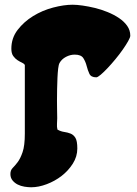

<svg xmlns="http://www.w3.org/2000/svg" viewBox="-20 -786 579 812"><path d="M112 6Q99 6 83.5 3.5Q68 1 55 -5.5Q42 -12 33 -23Q24 -34 24 -50Q24 -66 33.5 -75.5Q43 -85 54.5 -100Q66 -115 75.5 -142.5Q85 -170 85 -221V-511Q82 -517 73 -521Q64 -525 54 -531.5Q44 -538 36 -549Q28 -560 28 -580Q28 -625 54.5 -659.5Q81 -694 120 -718Q159 -742 204.5 -754Q250 -766 287 -766Q305 -766 329.5 -762.5Q354 -759 381 -752.5Q408 -746 435 -735Q462 -724 483.5 -709.5Q505 -695 518 -676.5Q531 -658 531 -635Q531 -628 522 -612Q513 -596 499 -576Q485 -556 468 -535.5Q451 -515 435 -498Q419 -481 406 -470Q393 -459 387 -459Q365 -459 358 -474Q351 -489 346.5 -507Q342 -525 332.5 -540Q323 -555 296 -555Q277 -555 259 -545.5Q241 -536 232 -520Q228 -513 226 -496Q224 -479 223 -456.5Q222 -434 221.5 -408.5Q221 -383 221 -359Q221 -335 221.5 -316Q222 -297 222 -286Q222 -274 221 -262Q220 -250 223 -238Q237 -230 251.5 -228Q266 -226 278.5 -221Q291 -216 299 -203Q307 -190 307 -158Q307 -124 288 -94Q269 -64 240.5 -42Q212 -20 177.5 -7Q143 6 112 6Z"/></svg>

Font: r_Neptun CAT
Style: Regular
Weight: 400
Foundry: Peter Wiegel, CAT-Fonts
Version: Version 1.000;June 8, 2024;FontCreator 14.0.0.2814 32-bit